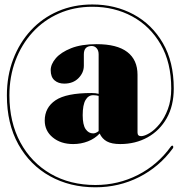

<svg xmlns="http://www.w3.org/2000/svg" viewBox="-20 -698 788 837"><path d="M595 -104.5Q610 -104.5 632 -117.8Q654 -131 675.8 -157.5Q697.5 -184 712 -222.8Q726.5 -261.5 726.5 -312.5Q726.5 -425 680.5 -504.5Q634.5 -584 556.8 -626.2Q479 -668.5 382.5 -668.5Q303 -668.5 236.8 -639.2Q170.5 -610 122.2 -557.2Q74 -504.5 47.5 -434.2Q21 -364 21 -282Q21 -165 68.8 -77Q116.5 11 201 59.8Q285.5 108.5 396 108.5Q495 108.5 581 64.8Q667 21 724 -58Q729.5 -65.5 734 -62Q735 -61 735.2 -57.5Q735.5 -54 734 -52Q674.5 29.5 586.5 74Q498.5 118.5 396 118.5Q285 118.5 197.8 70Q110.5 21.5 60.2 -68.5Q10 -158.5 10 -282Q10 -367.5 37.5 -439.8Q65 -512 114.8 -565.8Q164.5 -619.5 232.8 -649Q301 -678.5 382.5 -678.5Q482 -678.5 562.2 -635.2Q642.5 -592 690 -510.2Q737.5 -428.5 737.5 -312.5Q737.5 -237 706.8 -182.8Q676 -128.5 623.2 -99.2Q570.5 -70 504 -70Q467 -70 446 -81.5Q425 -93 414.5 -116Q393.5 -93.5 363.2 -81.8Q333 -70 299 -70Q245 -70 210 -98.8Q175 -127.5 175 -172.5Q175 -229 222 -260.8Q269 -292.5 379 -292.5Q397.5 -292.5 410 -289V-461Q410 -478 401.2 -487.8Q392.5 -497.5 380 -497.5Q345.5 -497.5 345.5 -461V-411.5Q345.5 -381 322 -357.2Q298.5 -333.5 260 -333.5Q234 -333.5 217.5 -348Q201 -362.5 201 -392Q201 -418 223.2 -444Q245.5 -470 290 -487.8Q334.5 -505.5 401 -505.5Q490.5 -505.5 535 -471.2Q579.5 -437 579.5 -372V-120.5Q579.5 -104.5 595 -104.5ZM340.5 -196Q340.5 -154 353.2 -135.2Q366 -116.5 386 -116.5Q397.5 -116.5 410 -126.5V-280Q400 -283 386 -283Q365 -283 352.8 -261.8Q340.5 -240.5 340.5 -196Z"/></svg>

Font: Fraunces 144pt S000 Black
Style: Regular
Weight: 900
Version: Version 1.000; ttfautohint (v1.8.3)